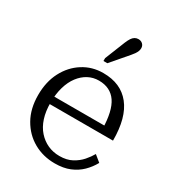

<svg xmlns="http://www.w3.org/2000/svg" viewBox="-184 -871 904 990"><g transform="rotate(30 268.0 -375.5)"><path d="M119 -251Q119 -199 132 -159Q145 -119 169.5 -91.5Q194 -64 226 -49.5Q258 -35 296 -35Q339 -35 369.5 -51.5Q400 -68 420.5 -91.5Q441 -115 454 -138L492 -107Q474 -74 447 -47.5Q420 -21 382.5 -5.5Q345 10 294 10Q224 10 167.5 -22Q111 -54 77.5 -113Q44 -172 44 -253Q44 -332 75 -391.5Q106 -451 159.5 -485Q213 -519 279 -519Q332 -519 372 -501.5Q412 -484 440 -449Q468 -414 482 -362.5Q496 -311 496 -242H100V-287H443L419 -268Q418 -320 409 -359Q400 -398 383 -423Q366 -448 340 -461Q314 -474 279 -474Q245 -474 216 -458.5Q187 -443 165 -414Q143 -385 131 -343.5Q119 -302 119 -251ZM296 -710Q303 -727 310.5 -738.5Q318 -750 327.5 -755.5Q337 -761 348 -761Q364 -761 374 -751.5Q384 -742 384 -727Q384 -718 380.5 -709Q377 -700 370.5 -690.5Q364 -681 356 -672L271 -573H248V-590Z"/></g></svg>

Font: Roboto Serif 36pt Light
Style: Regular
Weight: 300
Designer: Greg Gazdowicz
Foundry: Commercial Type
Version: Version 1.008